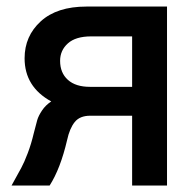

<svg xmlns="http://www.w3.org/2000/svg" viewBox="-20 -571 604 591"><path d="M165 -383.8Q165 -346.7 189 -325.2Q212.9 -303.7 256.8 -303.7H386.7V-459H260.7Q212.9 -459 189 -437.5Q165 -416 165 -383.8ZM15.6 0Q36.1 -37.1 45.4 -54.2Q54.7 -71.3 65.4 -99.6Q76.2 -127.9 84 -161.1Q90.8 -188.5 94.7 -201.7Q98.6 -214.8 109.4 -231Q120.1 -247.1 137.7 -258.8Q55.7 -303.7 55.7 -391.6Q55.7 -460 105.5 -505.4Q155.3 -550.8 246.1 -550.8H494.1V0H386.7V-214.8H257.8Q225.6 -214.8 210 -195.3Q194.3 -175.8 186.5 -139.6Q166 -51.8 132.8 0Z"/></svg>

Font: Gothic A1 SemiBold
Style: Regular
Weight: 600
Version: Version 2.50